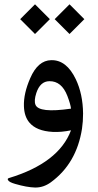

<svg xmlns="http://www.w3.org/2000/svg" viewBox="-20 -592 447 878"><path d="M297.9 -572.3 365.7 -504.4 297.9 -436.5 230 -504.4ZM140.1 -572.3 208 -504.4 140.1 -436.5 72.3 -504.4ZM359.9 -72.8Q359.9 -36.6 355 -3.4Q330.1 155.8 212.4 241.7Q178.7 266.1 140.6 265.6Q102.5 264.6 49.3 249Q21.5 241.2 16.6 231.4Q12.7 224.6 21 222.2Q248.5 153.3 304.7 3.9Q259.8 13.2 221.2 11.2Q146.5 7.3 113.8 -32.2Q90.8 -60.1 89.4 -106.4Q87.4 -164.1 118.2 -234.4Q153.3 -315.9 214.4 -316.9Q284.2 -318.4 326.7 -229.5Q358.9 -162.1 359.9 -72.8ZM288.1 -153.3Q261.7 -221.7 205.6 -220.7Q163.6 -220.2 146 -166.5Q134.8 -131.8 142.1 -113.3Q157.2 -73.7 304.7 -95.2Q302.7 -114.7 288.1 -153.3Z"/></svg>

Font: Parastoo WOL
Style: WOL
Weight: 400
Foundry: Saber Rastikerdar (saber.rastikerdar@gmail.com)
Version: Version 1.0.0-alpha5